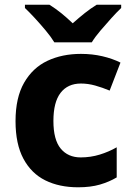

<svg xmlns="http://www.w3.org/2000/svg" viewBox="-20 -786 560 816"><path d="M312 10Q232 10 172.5 -19.5Q113 -49 79.5 -111.5Q46 -174 46 -271Q46 -371 82.5 -434.5Q119 -498 181.5 -527.5Q244 -557 324 -557Q372 -557 415 -547Q458 -537 492 -520L446 -401Q415 -414 384.5 -422.5Q354 -431 324 -431Q268 -431 237.5 -391.5Q207 -352 207 -272Q207 -192 238 -154.5Q269 -117 323 -117Q365 -117 404 -129Q443 -141 476 -160V-32Q444 -13 404.5 -1.5Q365 10 312 10ZM211 -606Q197 -629 174.5 -656Q152 -683 128.5 -708.5Q105 -734 86 -752V-766H190Q217 -749 240.5 -730Q264 -711 289 -687Q316 -711 340.5 -730.5Q365 -750 391 -766H495V-752Q477 -735 453.5 -709Q430 -683 407 -656Q384 -629 370 -606Z"/></svg>

Font: Noto Sans Oriya
Style: Bold
Weight: 700
Designer: Amélie Bonet and Sol Matas
Foundry: Google LLC
Version: Version 2.006; ttfautohint (v1.8.4.7-5d5b)